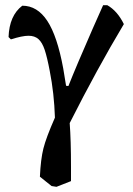

<svg xmlns="http://www.w3.org/2000/svg" viewBox="-20 -484 512 741"><path d="M249 -9Q254 57 254 160V215L198 237L179 234L134 198Q137 131 147.5 89Q158 47 192 -30Q189 -124 172 -210Q162 -263 152.5 -291.5Q143 -320 128.5 -333Q114 -346 90 -346Q66 -346 22 -332L13 -341Q16 -424 66 -462Q124 -462 162.5 -403.5Q201 -345 224 -220Q231 -179 235 -153L244 -152Q274 -228 338 -374L378 -464H394Q433 -442 458 -391Q354 -217 249 -9Z"/></svg>

Font: Alegreya Medium
Style: Regular
Weight: 500
Designer: Juan Pablo del Peral
Foundry: Huerta Tipografica
Version: Version 2.007; ttfautohint (v1.6)